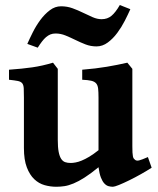

<svg xmlns="http://www.w3.org/2000/svg" viewBox="-20 -713 614 748"><path d="M570.8 -59.6Q552.7 -47.9 529.3 -34.7Q505.9 -21.5 483.4 -10.5Q460.9 0.5 443.4 7.6Q425.8 14.6 419.9 14.6Q411.1 14.6 402.6 12.2Q394 9.8 386.5 1.7Q378.9 -6.3 373 -21.5Q367.2 -36.6 363.8 -61.5Q333.5 -36.6 309.8 -21.5Q286.1 -6.3 266.6 1.7Q247.1 9.8 231 12.2Q214.8 14.6 199.2 14.6Q176.3 14.6 153.8 8.3Q131.3 2 113.5 -14.9Q95.7 -31.7 84.5 -61Q73.2 -90.3 73.2 -136.2V-332.5Q73.2 -356 72.5 -368.9Q71.8 -381.8 66.7 -388.4Q61.5 -395 49.6 -397.5Q37.6 -399.9 15.1 -402.3V-441.4Q42 -443.4 64 -445.6Q85.9 -447.8 106 -450.7Q126 -453.6 145.5 -458Q165 -462.4 186.5 -468.8L205.1 -444.8V-168Q205.1 -139.2 208.5 -121.6Q211.9 -104 218.3 -94.2Q224.6 -84.5 233.9 -81.3Q243.2 -78.1 255.4 -78.1Q263.7 -78.1 274.4 -80.1Q285.2 -82 298.3 -87.4Q311.5 -92.8 327.9 -102.5Q344.2 -112.3 363.8 -127.9V-332.5Q363.8 -354.5 362.3 -367.7Q360.8 -380.9 354.5 -388.2Q348.1 -395.5 335.4 -398.4Q322.8 -401.4 300.3 -402.3V-441.4Q354 -445.8 396 -452.9Q438 -460 476.1 -468.8L495.6 -444.8V-143.6Q495.6 -128.4 496.1 -119.1Q496.6 -109.9 497.8 -104Q499 -98.1 501.2 -95.2Q503.4 -92.3 506.8 -89.8Q509.8 -87.9 513.2 -87.4Q516.6 -86.9 522 -88.1Q527.3 -89.4 535.4 -92.5Q543.5 -95.7 556.2 -101.1ZM487.8 -677.2Q479 -657.2 466.3 -632.3Q453.6 -607.4 437 -585Q420.4 -562.5 399.9 -547.4Q379.4 -532.2 356 -532.2Q333.5 -532.2 313.2 -540Q293 -547.9 273.7 -557.4Q254.4 -566.9 235.4 -574.7Q216.3 -582.5 196.8 -582.5Q185.1 -582.5 176.3 -578.9Q167.5 -575.2 159.4 -568.4Q151.4 -561.5 143.6 -551.3Q135.7 -541 127 -527.3L86.4 -542Q95.2 -562 107.9 -587.4Q120.6 -612.8 137.2 -635.3Q153.8 -657.7 174.1 -673.1Q194.3 -688.5 217.8 -688.5Q241.7 -688.5 262.9 -680.7Q284.2 -672.9 303.7 -663.3Q323.2 -653.8 341.1 -646Q358.9 -638.2 376 -638.2Q398.4 -638.2 414.3 -651.4Q430.2 -664.6 446.8 -693.4Z"/></svg>

Font: Gentium Book Basic
Style: Bold
Weight: 700
Designer: J. Victor Gaultney and Annie Olsen
Foundry: SIL International
Version: Version 1.102; 2013; Maintenance release